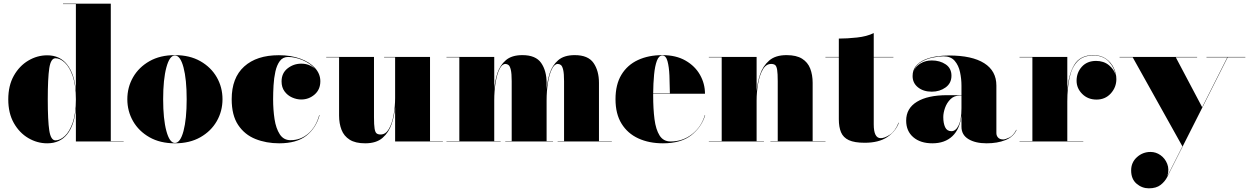

<svg xmlns="http://www.w3.org/2000/svg" viewBox="-20 -770 6798 1045"><path d="M653 -2V0H393V-180.5Q385 -89 345.8 -39.5Q306.5 10 237 10Q182.5 10 134 -18.5Q85.5 -47 55.2 -100.5Q25 -154 25 -229Q25 -304 55.2 -357.8Q85.5 -411.5 134 -440.2Q182.5 -469 237 -469Q305.5 -469 345.2 -418.8Q385 -368.5 393 -277V-748H323V-750H583V-2ZM393 -229Q393 -306 375.8 -355.5Q358.5 -405 332.8 -429Q307 -453 282 -453Q256.5 -453 248.2 -398.8Q240 -344.5 240 -229Q240 -113.5 248.2 -59.8Q256.5 -6 282 -6Q307 -6 332.8 -29.8Q358.5 -53.5 375.8 -102.8Q393 -152 393 -229Z M673 -230Q673 -295 704.2 -349.5Q735.5 -404 793.5 -437Q851.5 -470 932 -470Q1012.5 -470 1070.5 -437Q1128.5 -404 1159.8 -349.5Q1191 -295 1191 -230Q1191 -165 1159.8 -110.5Q1128.5 -56 1070.5 -23Q1012.5 10 932 10Q851.5 10 793.5 -23Q735.5 -56 704.2 -110.5Q673 -165 673 -230ZM868 -230Q868 -122 885.5 -57Q903 8 932 8Q961.5 8 978.8 -57Q996 -122 996 -230Q996 -338 978.8 -403Q961.5 -468 932 -468Q903 -468 885.5 -403Q868 -338 868 -230Z M1719.5 -143.5Q1700 -72.5 1647 -31.2Q1594 10 1499.5 10Q1429 10 1370.2 -13.5Q1311.5 -37 1276.2 -89.8Q1241 -142.5 1241 -230Q1241 -346.5 1309 -408Q1377 -469.5 1497.5 -469.5Q1563.5 -469.5 1614.5 -450.8Q1665.5 -432 1694.5 -400Q1723.5 -368 1723.5 -328Q1723.5 -282.5 1692.2 -255.5Q1661 -228.5 1619.5 -228.5Q1594.5 -228.5 1569.8 -239.5Q1545 -250.5 1528.8 -272.5Q1512.5 -294.5 1512.5 -327Q1512.5 -372 1545.2 -397.8Q1578 -423.5 1619.5 -423.5Q1664 -423.5 1694 -395.5Q1668 -425.5 1626.8 -442.8Q1585.5 -460 1548 -460Q1519.5 -460 1503 -437.8Q1486.5 -415.5 1478.8 -380.2Q1471 -345 1468.8 -305.2Q1466.5 -265.5 1466.5 -230Q1466.5 -173 1474.2 -122Q1482 -71 1502.8 -39Q1523.5 -7 1561.5 -7Q1616 -7 1657.8 -43Q1699.5 -79 1717.5 -143.5Z M2015.5 -460V-132Q2015.5 -90 2018.8 -70Q2022 -50 2029.8 -44Q2037.5 -38 2051.5 -38Q2079.5 -38 2097 -68.8Q2114.5 -99.5 2122.5 -145.5Q2130.5 -191.5 2130.5 -237V-458H2070.5V-460H2320.5V-2H2390.5V0H2130.5V-186.5Q2126.5 -139.5 2111.2 -94.2Q2096 -49 2062 -19.5Q2028 10 1967.5 10Q1914 10 1883 -9.8Q1852 -29.5 1838.8 -63.5Q1825.5 -97.5 1825.5 -141V-458H1755.5V-460Z M2410 -2H2480V-458H2410V-460H2670V-283.5Q2673.5 -329 2687.2 -371.8Q2701 -414.5 2733 -442.2Q2765 -470 2823 -470Q2896 -470 2925.5 -427.2Q2955 -384.5 2955 -319V-283.5Q2958.5 -329 2972.2 -371.8Q2986 -414.5 3018 -442.2Q3050 -470 3108 -470Q3181 -470 3210.5 -427.2Q3240 -384.5 3240 -319V-2H3310V0H3015V-2H3050V-328Q3050 -370 3045.2 -390Q3040.5 -410 3032.8 -416Q3025 -422 3016 -422Q2997.5 -422 2983.8 -394.2Q2970 -366.5 2962.5 -321.2Q2955 -276 2955 -223V-2H2990V0H2730V-2H2765V-328Q2765 -370 2760.2 -390Q2755.5 -410 2747.8 -416Q2740 -422 2731 -422Q2712.5 -422 2698.8 -394.2Q2685 -366.5 2677.5 -321.2Q2670 -276 2670 -223V-2H2705V0H2410Z M3818 -143Q3798.5 -78 3742.5 -34Q3686.5 10 3588 10Q3512.5 10 3454.2 -16.8Q3396 -43.5 3363 -96.8Q3330 -150 3330 -230Q3330 -310 3362.2 -363.2Q3394.5 -416.5 3452 -443.2Q3509.5 -470 3585 -470Q3659.5 -470 3711.2 -440.2Q3763 -410.5 3790 -362.5Q3817 -314.5 3817 -260H3535Q3535 -255 3535 -250Q3535 -178 3542.2 -121.5Q3549.5 -65 3570 -32.5Q3590.5 0 3630 0Q3696 0 3746.8 -39.8Q3797.5 -79.5 3816 -143ZM3585 -468Q3566 -468 3555.2 -439.2Q3544.5 -410.5 3540 -363.5Q3535.5 -316.5 3535 -262H3626Q3625.5 -311 3623.5 -358.5Q3621.5 -406 3613 -437Q3604.5 -468 3585 -468Z M3838 -2H3908V-458H3838V-460H4098V-273.5Q4102 -320.5 4117.2 -365.8Q4132.5 -411 4166.5 -440.5Q4200.5 -470 4261 -470Q4314.5 -470 4345.5 -450.5Q4376.5 -431 4389.8 -396.8Q4403 -362.5 4403 -319V-2H4473V0H4173V-2H4213V-328Q4213 -370 4209.8 -390Q4206.5 -410 4198.8 -416Q4191 -422 4177 -422Q4149 -422 4131.5 -391.2Q4114 -360.5 4106 -314.5Q4098 -268.5 4098 -223V-2H4138V0H3838Z M4872.5 -102Q4854.5 -54 4808.5 -23.5Q4762.5 7 4686.5 7Q4630.5 7 4600 -7.2Q4569.5 -21.5 4557.5 -50Q4545.5 -78.5 4545.5 -121V-458H4472.5V-460H4545.5V-560Q4590.5 -560 4644.2 -565.8Q4698 -571.5 4735.5 -590V-460H4842.5V-458H4735.5V-93Q4735.5 -18 4773.5 -18Q4794.5 -18 4823.2 -36.8Q4852 -55.5 4870.5 -102Z M5136 -252H5213V-304.5Q5213 -340.5 5205.2 -377.2Q5197.5 -414 5176.2 -438.8Q5155 -463.5 5115 -463.5Q5090 -463.5 5056 -456.5Q5022 -449.5 4993 -432.2Q4964 -415 4953.5 -383.5Q4964 -409.5 4990.8 -425.2Q5017.5 -441 5051.5 -441Q5095.5 -441 5127 -419.8Q5158.5 -398.5 5158.5 -358Q5158.5 -317 5126.5 -294Q5094.5 -271 5051.5 -271Q5006 -271 4976.5 -294.5Q4947 -318 4947 -356Q4947 -388.5 4964.8 -410.2Q4982.5 -432 5011.8 -444.8Q5041 -457.5 5076 -462.8Q5111 -468 5145 -468Q5270.5 -468 5336.8 -426Q5403 -384 5403 -304.5V-46Q5403 -31 5412.5 -21Q5422 -11 5440 -11Q5451.5 -11 5473.5 -21.5Q5495.5 -32 5511 -63H5513Q5496 -25 5452.2 -7.5Q5408.5 10 5350 10Q5288.5 10 5250.8 -13Q5213 -36 5213 -80V-142.5Q5204.5 -67.5 5163.5 -28.8Q5122.5 10 5054.5 10Q4989.5 10 4950.8 -23.2Q4912 -56.5 4912 -113.5Q4912 -180.5 4970.8 -216.2Q5029.5 -252 5136 -252ZM5158.5 -56Q5182 -56 5197.5 -87.8Q5213 -119.5 5213 -180.5V-250H5204.5Q5173 -250 5153 -230Q5133 -210 5123.5 -182.8Q5114 -155.5 5114 -133Q5114 -99.5 5124 -77.8Q5134 -56 5158.5 -56Z M5529 -2H5599V-458H5529V-460H5789V-277.5Q5795.5 -365 5827.2 -417.5Q5859 -470 5931 -470Q5971.5 -470 5999.2 -450.5Q6027 -431 6041.5 -401Q6056 -371 6056 -339Q6056 -295 6025.8 -261.5Q5995.5 -228 5948 -228Q5901 -228 5870.2 -258.8Q5839.5 -289.5 5839.5 -330.5Q5839.5 -375 5868.2 -406.8Q5897 -438.5 5946 -438.5Q5987 -438.5 6015.8 -415Q6044.5 -391.5 6052.5 -360Q6046 -401.5 6015 -434.8Q5984 -468 5931 -468Q5875.5 -468 5844.8 -436.2Q5814 -404.5 5801.5 -348Q5789 -291.5 5789 -218V-2H5876V0H5529Z M6495.5 -458H6379.5L6523 -186.5L6660 -458H6546.5V-460H6758V-458H6662L6333 193Q6320.5 218 6296.8 236.5Q6273 255 6233 255Q6195.5 255 6166 229.8Q6136.5 204.5 6136.5 157.5Q6136.5 114 6168 85.5Q6199.5 57 6242 57Q6271.5 57 6296.2 74.5Q6321 92 6332.8 121.8Q6344.5 151.5 6334 188L6415.5 26.5L6145 -458H6073.5V-460H6495.5Z"/></svg>

Font: Bodoni* 96pt Fatface
Style: Regular
Weight: 900
Version: Version 2.3